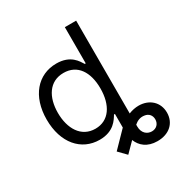

<svg xmlns="http://www.w3.org/2000/svg" viewBox="-211 -878 1164 1233"><g transform="rotate(-30 371.5 -261.0)"><path d="M282.7 11.4C387.8 11.4 423.3 -54 441.8 -83.8H448.9V17L338.1 130.7L392 186.1L460.9 116.5C479.8 165.1 523.1 204.5 599.4 204.5C687.5 204.5 742.9 152 742.9 75.3C742.9 -2.8 684.7 -54 606.5 -54C582.7 -54 557.5 -49 532.7 -39.1V-727.3H448.9V-458.8H441.8C423.3 -487.2 390.6 -552.6 284.1 -552.6C146.3 -552.6 51.1 -443.2 51.1 -271.3C51.1 -98 146.3 11.4 282.7 11.4ZM134.9 -272.7C134.9 -387.8 187.5 -477.3 294 -477.3C396.3 -477.3 450.3 -394.9 450.3 -272.7C450.3 -149.1 394.9 -63.9 294 -63.9C188.9 -63.9 134.9 -156.2 134.9 -272.7ZM532.7 58.2V44.4C552.9 26.6 577.4 14.9 608 19.9C637.8 24.1 656.2 45.5 656.2 75.3C656.2 108 633.5 132.1 599.4 132.1C563.9 132.1 532.7 106.5 532.7 58.2Z"/></g></svg>

Font: Magic Ui Pro
Style: Regular
Weight: 400
Designer: Stefan Endress, Andreas Faust
Version: Version 1.000;FEAKit 1.0